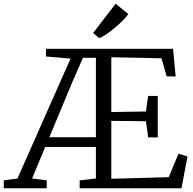

<svg xmlns="http://www.w3.org/2000/svg" viewBox="-50 -1003 1027 1023"><path d="M-30 0V-42L43 -52L326 -691L195 -702V-743H872L886 -596H838L810.5 -692.5L543 -698V-406L727.5 -409L739.5 -492H790.5V-271H739.5L727.5 -357L543 -359V-50.5L849 -59L901 -184L949 -169L917 0H374.5V-42L461 -52V-220H191L121 -52L199 -42V0ZM213 -272H461V-695H392L336 -567ZM478 -800 446 -827 566 -983 634 -928Q621.5 -911.5 602.5 -892.2Q583.5 -873 561.5 -854.5Q539.5 -836 518 -821.5Q496.5 -807 479 -800Z"/></svg>

Font: Merriweather Light
Style: Regular
Weight: 300
Version: Version 2.100